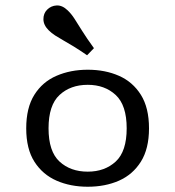

<svg xmlns="http://www.w3.org/2000/svg" viewBox="-20 -688 656 719"><path d="M308.5 11.3Q244 11.3 191.9 -11.4Q139.8 -34.2 109 -82.2Q78.2 -130.3 78.2 -207.4Q78.2 -284.5 108.6 -332.9Q139 -381.4 191.5 -404.1Q244 -426.9 308.5 -426.9Q373.9 -426.9 425.5 -404.1Q477.2 -381.4 507.6 -332.9Q538 -284.5 538 -207.4Q538 -131 507.6 -82.6Q477.2 -34.2 425.5 -11.4Q373.9 11.3 308.5 11.3ZM308.5 -45.2Q372.3 -45.2 413.4 -83.1Q454.4 -121 454.4 -207.4Q454.4 -294.1 413.4 -332.2Q372.3 -370.4 308.5 -370.4Q243.9 -370.4 202.8 -332.2Q161.8 -294.1 161.8 -207.4Q161.8 -121 202.8 -83.1Q243.9 -45.2 308.5 -45.2ZM306.1 -481Q277.6 -500.8 255.6 -514.2Q233.6 -527.6 216.5 -537.2Q199.3 -546.9 186.2 -555.4Q173 -563.9 162.1 -574.8Q142.7 -594.2 142.6 -615.9Q142.4 -637.5 156.3 -651.6Q171.1 -666.5 192.2 -667.6Q213.4 -668.6 233.5 -649.1Q247.6 -635.7 259.6 -616.8Q271.6 -598 288.1 -571.6Q304.6 -545.1 331.8 -507.6Z"/></svg>

Font: Playfair 5pt SemiExpanded Light
Style: Regular
Weight: 300
Width: 6
Designer: Claus Eggers Sørensen
Foundry: Claus Eggers Sørensen
Version: Version 2.203